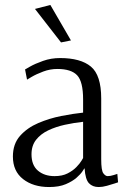

<svg xmlns="http://www.w3.org/2000/svg" viewBox="-20 -744 517 774"><path d="M226 -573 121 -708 183 -724 266 -581ZM178 10Q114 10 73 -22Q32 -54 32 -113Q32 -164 61 -196.5Q90 -229 134.5 -248Q179 -267 227.5 -276.5Q276 -286 315 -290V-343Q315 -415 291 -440.5Q267 -466 211 -466Q182 -466 154 -455.5Q126 -445 107.5 -434Q89 -423 89 -423L81 -464Q81 -464 101 -475.5Q121 -487 153.5 -498.5Q186 -510 222 -510Q305 -510 346.5 -475.5Q388 -441 388 -347V-102Q388 -57 396.5 -45.5Q405 -34 414 -34Q425 -34 439 -38.5Q453 -43 453 -43L456 -9Q456 -9 442.5 -4.5Q429 0 411 5Q393 10 378 10Q353 10 338.5 -5.5Q324 -21 321 -65H320Q320 -65 312.5 -53.5Q305 -42 288.5 -27.5Q272 -13 245 -1.5Q218 10 178 10ZM200 -34Q231 -34 252.5 -45Q274 -56 288 -70.5Q302 -85 308.5 -96Q315 -107 315 -107V-253Q278 -249 241.5 -241Q205 -233 174.5 -218.5Q144 -204 125.5 -180.5Q107 -157 107 -122Q107 -78 133 -56Q159 -34 200 -34Z"/></svg>

Font: Arsenal SC
Style: Regular
Weight: 400
Designer: Andrij Shevchenko
Foundry: Stairsfor
Version: Version 2.001; ttfautohint (v1.8.4.7-5d5b)